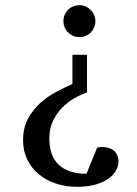

<svg xmlns="http://www.w3.org/2000/svg" viewBox="-20 -514 526 739"><path d="M436 106.9Q436 124.5 426.5 142.1Q417 159.7 397.5 173.6Q377.9 187.5 347.9 196.3Q317.9 205.1 276.9 205.1Q232.9 205.1 194.8 192.4Q156.7 179.7 128.7 156.2Q100.6 132.8 84.7 99.9Q68.8 66.9 68.8 25.9Q68.8 -21.5 87.6 -56.6Q106.4 -91.8 135 -117.4Q163.6 -143.1 196.8 -160.6Q230 -178.2 258.8 -190.9V-303.2H314.9V-158.2Q291.5 -150.4 265.9 -135.7Q240.2 -121.1 219 -99.4Q197.8 -77.6 183.8 -48.3Q169.9 -19 169.9 18.1Q169.9 87.9 207.3 121.3Q244.6 154.8 313 154.8L354 53.7L361.8 52.7Q364.7 52.2 367.4 52Q370.1 51.8 371.1 51.8Q384.8 51.8 396.5 54.9Q408.2 58.1 417 64.9Q425.8 71.8 430.9 82.3Q436 92.8 436 106.9ZM347.2 -432.1Q347.2 -419.4 342.3 -408.2Q337.4 -397 329.1 -388.7Q320.8 -380.4 309.8 -375.7Q298.8 -371.1 286.1 -371.1Q272.9 -371.1 261.7 -376Q250.5 -380.9 241.9 -389.2Q233.4 -397.5 228.8 -408.9Q224.1 -420.4 224.1 -433.1Q224.1 -445.8 229 -457Q233.9 -468.3 242.2 -476.6Q250.5 -484.9 262 -489.5Q273.4 -494.1 286.1 -494.1Q298.8 -494.1 309.8 -489.3Q320.8 -484.4 329.1 -475.8Q337.4 -467.3 342.3 -456.1Q347.2 -444.8 347.2 -432.1Z"/></svg>

Font: Charis SIL Eur
Style: Regular
Weight: 400
Foundry: SIL International
Version: Version 5.000